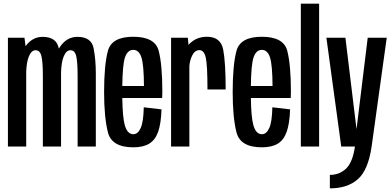

<svg xmlns="http://www.w3.org/2000/svg" viewBox="-20 -805 2156 1055"><path d="M23.5 0V-597.5H114.5L120.5 -551Q157.5 -602.5 214 -602.5Q291 -602.5 303 -539Q303.5 -538.5 303.5 -538Q306 -542 308.5 -546Q346 -602.5 405.5 -602.5Q482.5 -602.5 494.5 -539.2Q506.5 -476 506.5 -402.5V0H406.5V-388.5Q406.5 -463 399 -496Q391.5 -529 367 -529Q343.5 -529 329.5 -493.5Q317 -462.5 315.5 -407.5Q315.5 -405 315.5 -402.5V0H215.5V-388.5Q215.5 -463 207.8 -496Q200 -529 175.5 -529Q152 -529 138 -493.5Q126 -463.5 124 -410.5V0Z M712.5 4.5Q593.5 4.5 572.8 -78.5Q552 -161.5 552 -298.5Q552 -448.5 573 -525.8Q594 -603 712 -603Q831.5 -603 851.8 -526.5Q872 -450 872 -301Q872 -282.5 871 -266.5H652Q653.5 -161.5 665.5 -118Q679.5 -67.5 712.5 -67.5Q738 -67.5 753.2 -102Q768.5 -136.5 770 -215.5L867.5 -204Q865 -126 848.8 -80.5Q832.5 -35 799.2 -15.2Q766 4.5 712.5 4.5ZM652 -332.5H771Q770.5 -446.5 757.5 -488Q744.5 -531 712 -531Q680 -531 666 -487Q653.5 -448 652 -332.5Z M1120 -313.5Q1120 -448.5 1110.5 -489Q1101 -529.5 1076 -529.5Q1049.5 -529.5 1035 -498Q1022 -469.5 1020.5 -441V0H920V-597.5H1012L1016 -558Q1018 -561 1020.5 -563.5Q1059 -603 1117.5 -603Q1193 -603 1206.5 -532Q1220 -461 1220 -313.5Z M1419 4.5Q1300 4.5 1279.2 -78.5Q1258.5 -161.5 1258.5 -298.5Q1258.5 -448.5 1279.5 -525.8Q1300.5 -603 1418.5 -603Q1538 -603 1558.2 -526.5Q1578.5 -450 1578.5 -301Q1578.5 -282.5 1577.5 -266.5H1358.5Q1360 -161.5 1372 -118Q1386 -67.5 1419 -67.5Q1444.5 -67.5 1459.8 -102Q1475 -136.5 1476.5 -215.5L1574 -204Q1571.5 -126 1555.2 -80.5Q1539 -35 1505.8 -15.2Q1472.5 4.5 1419 4.5ZM1358.5 -332.5H1477.5Q1477 -446.5 1464 -488Q1451 -531 1418.5 -531Q1386.5 -531 1372.5 -487Q1360 -448 1358.5 -332.5Z M1633 0V-785H1733.5V0Z M1855 0 1773.5 -597.5H1878L1939 -95L2000.5 -597.5H2105L2022 0Q2003 130 1946 180Q1889 230 1792.5 230V156Q1844.5 156 1881 122Q1917.5 88 1930.5 0Z"/></svg>

Font: Anybody Condensed Medium
Style: Regular
Weight: 500
Width: 3
Designer: Tyler Finck
Foundry: Etcetera Type Company
Version: Version 1.010; ttfautohint (v1.8.3) -l 8 -r 50 -G 200 -x 14 